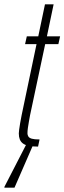

<svg xmlns="http://www.w3.org/2000/svg" viewBox="-56 -678 298 888"><path d="M120 0Q94 0 77 -3.5Q60 -7 50 -14.5Q40 -22 35.5 -33.5Q31 -45 31 -61Q31 -66 32.5 -78Q34 -90 37 -107.5Q40 -125 44 -145L113 -474H60L68 -510H121L152 -658H192L161 -510H222L214 -474H153L83 -145Q80 -129 77.5 -114.5Q75 -100 73 -86.5Q71 -73 71 -61Q71 -54 75 -47Q79 -40 91 -36.5Q103 -33 127 -33ZM-36 190 -35 185 69 -17H101L99 -12L11 190Z"/></svg>

Font: Saira UltraCondensed ExtraLight
Style: Italic
Weight: 250
Width: 1
Italic angle: -12°
Designer: Hector Gatti with collaboration of the Omnibus-Type team
Foundry: Omnibus-Type
Version: Version 1.101